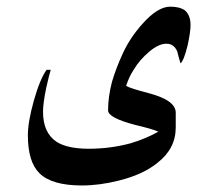

<svg xmlns="http://www.w3.org/2000/svg" viewBox="-20 -445 662 582"><path d="M362.3 -184.6Q376 -176.8 428.7 -163.1Q512.7 -141.6 512.7 -103.5V-58.6Q512.7 5.9 457 48.8Q414.1 84 339.8 102.5Q281.2 117.2 228.5 117.2Q136.7 117.2 99.6 80.1Q64.5 45.9 64.5 -35.2Q64.5 -75.2 82.5 -139.6Q100.6 -204.1 121.1 -233.4H133.8Q128.9 -217.8 120.1 -178.7Q110.4 -131.8 110.4 -106.4Q110.4 -42 152.3 -14.6Q185.5 5.9 249 5.9Q314.5 5.9 376 -10.7Q421.9 -24.4 460 -45.9Q443.4 -53.7 389.6 -66.4Q307.6 -87.9 307.6 -110.4Q307.6 -151.4 319.3 -196.3Q331.1 -237.3 353 -284.7Q375 -332 412.1 -373Q458 -424.8 496.1 -424.8Q525.4 -424.8 541 -413.1Q557.6 -398.4 557.6 -369.1Q557.6 -348.6 548.8 -307.6Q537.1 -260.7 527.3 -252.9Q521.5 -270.5 517.6 -288.1Q507.8 -312.5 484.4 -312.5Q460.9 -312.5 432.1 -288.1Q403.3 -263.7 385.7 -234.4Q376 -218.8 373 -211.9Q366.2 -197.3 362.3 -184.6Z"/></svg>

Font: Thabit-Bold
Style: Bold
Weight: 700
Designer: Regenerated by Nadim Shaikli
Foundry: MAK Alagha
Version: 0.01